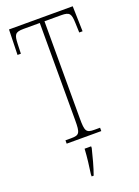

<svg xmlns="http://www.w3.org/2000/svg" viewBox="-172 -786 781 1079"><g transform="rotate(-20 218.0 -246.5)"><path d="M112 0H319V-20H286C236 -20 230 -31 230 -108V-689H330C382 -689 388 -675 390 -620L392 -563H412L408 -714H27L23 -563H43L45 -620C47 -675 53 -689 105 -689H202V-108C202 -31 196 -20 146 -20H112ZM181 208V221H193C208 181 226 113 236 71V61H197C194 114 188 159 181 208Z"/></g></svg>

Font: Noto Serif ExtraCondensed Thin
Style: Regular
Weight: 100
Width: 2
Designer: Monotype Design Team
Foundry: Monotype Imaging Inc.
Version: Version 2.013